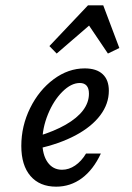

<svg xmlns="http://www.w3.org/2000/svg" viewBox="-20 -679 488 710"><path d="M58.8 -139.2Q58.8 -213.2 91.5 -279.5Q124.3 -345.8 178.4 -386Q232.5 -426.1 293.2 -426.1Q336.6 -426.1 359.5 -404.9Q382.5 -383.6 382.5 -343.6Q382.5 -294.8 350.6 -252.5Q318.7 -210.2 259.1 -178.4Q199.4 -146.7 118.3 -129L119.1 -175Q181 -193.7 223.1 -218Q265.3 -242.2 287.1 -271Q308.9 -299.9 308.9 -332.5Q308.9 -352.4 300.3 -362.2Q291.6 -372.1 275.2 -372.1Q243.1 -372.1 210.6 -339.7Q178.1 -307.3 157.3 -256.3Q136.5 -205.3 136.5 -155.1Q136.5 -106.7 156.1 -79Q175.7 -51.3 209.6 -51.3Q234.8 -51.3 257.9 -67Q281.1 -82.7 298.2 -111.3H353Q325.1 -51.4 282.8 -20Q240.4 11.3 187.8 11.3Q126.7 11.3 92.7 -28.2Q58.8 -67.7 58.8 -139.2ZM162.7 -508.6 305.3 -659.2H361.8L421.3 -501.5L379.1 -481L293.7 -607.6L340.3 -611L189.6 -481Z"/></svg>

Font: Playfair Micro SmCond SmLight
Style: Italic
Weight: 360
Width: 4
Italic angle: -15.6°
Designer: Claus Eggers Sørensen
Foundry: Claus Eggers Sørensen
Version: Version 2.203;Glyphs 3.3 (3326)